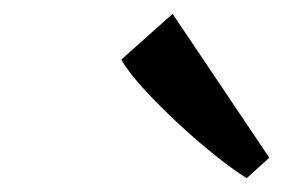

<svg xmlns="http://www.w3.org/2000/svg" viewBox="-20 -884 440 277"><path d="M336 -627Q320 -636.5 294 -657Q268 -677.5 240 -703.2Q212 -729 188.8 -754.2Q165.5 -779.5 155 -798L229 -864L368.5 -656.5Z"/></svg>

Font: Merriweather 24pt Medium
Style: Italic
Weight: 500
Italic angle: -7.8°
Version: Version 2.101